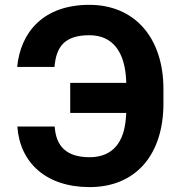

<svg xmlns="http://www.w3.org/2000/svg" viewBox="-20 -757 740 787"><path d="M204.2 -238.3H51.1C61.4 -91.3 167.6 9.9 347.3 9.9C535.5 9.9 649.9 -121.4 649.9 -333.1V-392C649.9 -603.3 531.2 -737.2 346.2 -737.2C158.7 -737.2 64.3 -626.1 50.4 -482.6H203.5C209.9 -563.9 243.3 -612.6 346.2 -612.6C441.4 -612.6 491.8 -545.5 497.2 -427.6L497.5 -417.3H267.8V-294H497.5L496.1 -274.9C489.3 -174.7 442.5 -112.6 347.3 -112.6C255.3 -112.6 209.5 -154.8 204.2 -238.3Z"/></svg>

Font: Margiela Sans
Style: Bold
Weight: 700
Designer: Stefan Endress, Andreas Faust
Version: Version 1.100;FEAKit 1.0